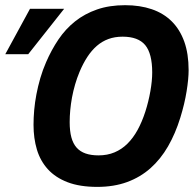

<svg xmlns="http://www.w3.org/2000/svg" viewBox="-20 -710 760 744"><path d="M356.9 14.2Q289.1 14.2 241.9 -3.9Q194.8 -22 165.5 -54.2Q136.2 -86.4 123 -130.4Q109.9 -174.3 109.9 -226.1Q109.9 -253.4 112.5 -283.4Q115.2 -313.5 121.1 -344.5Q127 -375.5 136.2 -407.2Q145.5 -439 158.7 -469.2Q179.2 -516.6 206.5 -557.1Q233.9 -597.7 271 -627.2Q308.1 -656.7 356 -673.3Q403.8 -689.9 464.8 -689.9Q522.5 -689.9 568.1 -674.3Q613.8 -658.7 645.5 -627.2Q677.2 -595.7 694.1 -548.6Q710.9 -501.5 710.9 -438Q710.9 -404.8 703.1 -356.2Q695.3 -307.6 678.7 -253.9Q659.7 -192.4 631.1 -142.8Q602.5 -93.3 563.2 -58.3Q523.9 -23.4 472.7 -4.6Q421.4 14.2 356.9 14.2ZM250 -236.8Q250 -202.1 256.6 -177.7Q263.2 -153.3 276.9 -137.9Q290.5 -122.6 311.8 -115.2Q333 -107.9 361.8 -107.9Q396 -107.9 423.8 -119.6Q451.7 -131.3 473.9 -153.3Q496.1 -175.3 513.2 -206.5Q530.3 -237.8 543 -276.9Q555.7 -316.4 562.7 -356.7Q569.8 -397 569.8 -429.2Q569.8 -502.4 542.7 -535.2Q515.6 -567.9 455.1 -567.9Q424.8 -567.9 400.1 -558.8Q375.5 -549.8 355.2 -532.2Q335 -514.6 318.4 -489.3Q301.8 -463.9 288.1 -431.2Q278.3 -407.7 271 -382.6Q263.7 -357.4 259 -332.3Q254.4 -307.1 252.2 -283Q250 -258.8 250 -236.8ZM228.5 -675.8 89.4 -500H0.5L96.2 -675.8Z"/></svg>

Font: Lorenzo Sans
Style: Bold Italic
Weight: 700
Italic angle: -12°
Foundry: Intel Corporation
Version: Version 1.00; ttfautohint (v1.5)